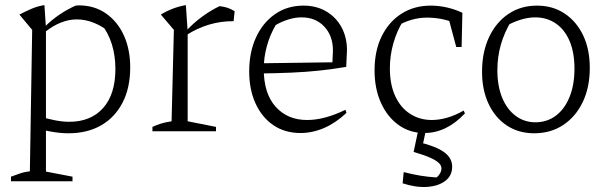

<svg xmlns="http://www.w3.org/2000/svg" viewBox="-20 -514 2384 752"><path d="M248 8Q217 8 182.5 2Q148 -4 112 -16L128 -60Q164 -49 194.5 -43Q225 -37 251 -37Q336 -37 384 -91Q432 -145 432 -244Q432 -296 418 -341Q404 -386 374 -424L419 -381Q350 -438 281 -438Q217 -438 153 -386V-407Q182 -436 212.5 -456.5Q243 -477 276 -492Q279 -492 282.5 -492.5Q286 -493 288 -493Q350 -493 395.5 -461Q441 -429 465.5 -374.5Q490 -320 490 -250Q490 -170 460 -112Q430 -54 376 -23Q322 8 248 8ZM23 196V178Q38 173 55 166.5Q72 160 97 157L106 -397L56 -457Q81 -470 104.5 -480Q128 -490 154 -494L160 -404V158L264 178V196Z M895 -431Q797 -432 709 -376V-393Q739 -425 772 -449Q805 -473 840 -490Q857 -488 871 -483.5Q885 -479 899 -470ZM577 0V-17Q592 -24 609 -29.5Q626 -35 652 -39L661 -397L610 -457Q656 -485 708 -494L715 -391V-39L826 -17V0Z M1157 7Q1096 7 1051 -23.5Q1006 -54 981 -108.5Q956 -163 956 -234Q956 -309 982.5 -367Q1009 -425 1057 -458.5Q1105 -492 1169 -492Q1219 -492 1257.5 -469.5Q1296 -447 1317.5 -407.5Q1339 -368 1339 -317L1336 -252Q1282 -243 1230.5 -237.5Q1179 -232 1121 -229.5Q1063 -227 989 -226V-266L1282 -270L1284 -316Q1284 -374 1250 -410Q1216 -446 1161 -446Q1137 -446 1110.5 -438Q1084 -430 1060 -416Q1037 -377 1025 -332.5Q1013 -288 1013 -244Q1013 -148 1059.5 -96Q1106 -44 1183 -44Q1251 -44 1333 -84L1337 -72Q1296 -33 1250 -13Q1204 7 1157 7Z M1642 7Q1585 7 1541 -24.5Q1497 -56 1472 -111.5Q1447 -167 1447 -238Q1447 -316 1475.5 -373Q1504 -430 1553.5 -461Q1603 -492 1667 -492Q1698 -492 1729.5 -485Q1761 -478 1791 -464L1778 -416Q1721 -445 1652 -445Q1621 -445 1590.5 -436Q1560 -427 1532 -410L1559 -432Q1534 -392 1520.5 -344Q1507 -296 1507 -246Q1507 -183 1528 -137.5Q1549 -92 1586.5 -68Q1624 -44 1671 -44Q1700 -44 1731.5 -53Q1763 -62 1796 -81L1801 -70Q1729 7 1642 7ZM1767 -330 1731 -464H1791L1788 -330ZM1557 204 1561 160Q1596 169 1626.5 174Q1657 179 1690 181Q1698 175 1703.5 165Q1709 155 1709 146Q1709 134 1698.5 124Q1688 114 1664.5 103.5Q1641 93 1600 81L1618 42Q1688 59 1719.5 82Q1751 105 1751 139Q1751 174 1724 194.5Q1697 215 1653 218Q1609 221 1557 204ZM1620 -13H1650L1630 81H1600Z M2072 8Q2011 8 1965 -22.5Q1919 -53 1893.5 -107.5Q1868 -162 1868 -233Q1868 -310 1895.5 -368.5Q1923 -427 1971.5 -459.5Q2020 -492 2083 -492Q2145 -492 2191.5 -461Q2238 -430 2264 -375.5Q2290 -321 2290 -248Q2290 -172 2262.5 -114.5Q2235 -57 2186 -24.5Q2137 8 2072 8ZM2077 -35Q2122 -35 2156.5 -60.5Q2191 -86 2210.5 -133.5Q2230 -181 2230 -245Q2230 -308 2211 -353Q2192 -398 2157 -422Q2122 -446 2076 -446Q2048 -446 2016.5 -436Q1985 -426 1951 -406L1982 -431Q1955 -386 1941.5 -338.5Q1928 -291 1928 -239Q1928 -177 1947 -131Q1966 -85 2000 -60Q2034 -35 2077 -35Z"/></svg>

Font: Piazzolla Thin ExtraLight
Style: Regular
Weight: 250
Version: Version 2.005